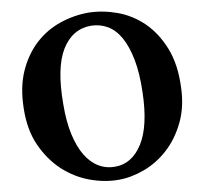

<svg xmlns="http://www.w3.org/2000/svg" viewBox="-20 -651 356 336"><path d="M296.9 -498Q301.8 -463.9 293.7 -435.5Q285.6 -407.2 269.5 -386.5Q253.4 -365.7 231.7 -353Q210 -340.3 188 -336.4Q163.1 -332 136.2 -336.9Q109.4 -341.8 85.9 -356.9Q62.5 -372.1 44.9 -397.7Q27.3 -423.3 21.5 -461.4Q15.6 -498.5 22.9 -527.6Q30.3 -556.6 46.6 -577.9Q63 -599.1 86.2 -611.8Q109.4 -624.5 134.8 -628.9Q159.7 -632.8 186 -628.2Q212.4 -623.5 235.1 -608.2Q257.8 -592.8 274.7 -565.7Q291.5 -538.6 296.9 -498ZM182.1 -359.4Q211.4 -364.7 224.9 -397.7Q238.3 -430.7 229.5 -489.3Q224.6 -522.9 215.6 -546.4Q206.5 -569.8 194.8 -584Q183.1 -598.1 168.9 -603.3Q154.8 -608.4 139.2 -606Q106.4 -600.1 93 -566.2Q79.6 -532.2 90.8 -468.3Q95.7 -438.5 104.7 -416.5Q113.8 -394.5 125.7 -380.9Q137.7 -367.2 152.1 -361.8Q166.5 -356.4 182.1 -359.4Z"/></svg>

Font: VarendraSemibold
Style: Regular
Weight: 600
Designer: Jacob Thomas
Foundry: Bangla Type Foundry
Version: Version 1.008